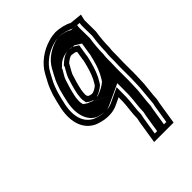

<svg xmlns="http://www.w3.org/2000/svg" viewBox="-192 -593 858 858"><g transform="rotate(-45 237.0 -164.5)"><path d="M289.8 -371C294 -371 302.6 -368 308.3 -368L316.5 -363L309.7 -320C310 -318 309.6 -315 308.3 -311C300.8 -279.3 293.8 -253.2 281 -227L269.8 -207L265.8 -201C256.3 -192.7 247.8 -187.7 236.1 -184H227.1C225.9 -184.7 224.3 -185 222.3 -185C219.2 -186.3 216.3 -187.3 213.8 -188C207.8 -191.2 205.8 -200.6 207.3 -210C207.2 -214 208 -220.7 209.4 -230C215.9 -260.7 222.1 -280.8 230.6 -307C236.7 -320.7 247.7 -338.4 254.6 -351L254.8 -352C263 -359.1 277.4 -371 289.8 -371ZM304.1 -89C304.1 -80.3 304 -71.3 303.8 -62C302.5 -27.6 295.9 4.2 296.1 37L296 38C294.5 43.3 293.1 49.7 292 57L274.9 165H397.9L415 57C415.9 51 417 46 418.3 42C420.7 26.8 419.3 16.8 422 0C423.4 -13.3 424.6 -24.7 425.4 -34C426.9 -43.3 427.8 -57.7 428.2 -77C431.1 -130.5 427.6 -169.5 430.3 -223C430.8 -242.5 429.6 -256.3 432.4 -274C432.7 -304.7 435.2 -336.1 440.3 -368C439.9 -416 439.7 -440.3 439.8 -441L446.3 -469L387.2 -475C370.6 -485.3 336 -494 308.2 -494C293.5 -493.3 279.8 -491 267.1 -487C217.4 -473.4 169.5 -439.1 145.4 -394C135.9 -375.7 122.1 -352.4 114.7 -333L104 -303C97.3 -278.6 93 -263.1 87.2 -235C71.6 -155.7 95.2 -98.8 145.9 -75C159.5 -69.2 187.9 -61 206.7 -61H220.7C254.5 -61 279.9 -77.8 304.1 -89ZM293.7 -396C266.7 -396 247.5 -376.2 239.9 -369.7L231.4 -362.4L230.3 -355.8C223.1 -342.9 213.9 -327.9 207.1 -312.5C198.3 -285.5 191.4 -263.2 184.5 -230.7L184.4 -230C183 -221.1 182.1 -212.3 182 -207.9C180.6 -196.5 183 -188.5 183.6 -185.1L185.3 -175.3L191.2 -172.1C197.3 -165.3 204.1 -164 213.5 -160H215.4L217.3 -159H236.2C255.3 -165 269.7 -173.8 284 -186.2L291 -196.8L303.1 -218.4C317.3 -247.4 325.6 -278.2 332.6 -308C334.3 -313.6 335.1 -320.5 335.1 -322.7L343.8 -377.7L318.7 -393H312.5C309.5 -393.4 304.9 -396 293.7 -396ZM393.6 40.2C392 45.6 390.9 51 390 57L376.8 140H303.8L317 57C318.2 49.5 319.4 44.4 320.7 39.6L321.5 34.9C321.2 4.6 327.6 -26.7 329.1 -65.3C329.3 -75.3 329.4 -83.9 329.4 -92.8L329.6 -126.7L296.5 -111.4C268.7 -98.5 249.9 -86 224.6 -86H210.6C198.2 -86 169.5 -93.8 159.2 -98.1C119 -117.3 97.9 -162.4 112 -233.9C117.5 -260.7 121.9 -276.8 128.1 -299.1L138.4 -327.9C144.9 -344.7 157.6 -366.4 167.5 -385.3C186.7 -421.3 226.8 -451.1 270.7 -463.1C281.6 -466.6 293 -468.4 304.8 -469C332.1 -468.8 362.4 -458.8 375.7 -450.6L416.1 -446.5L415 -441.9L414.8 -441C413.3 -431.4 414.6 -415 415 -365.9C410.1 -334.3 407.4 -301.2 407.1 -272.1C404.1 -251.2 405.3 -236.8 405 -220C402.2 -163.1 405.8 -126.7 402.9 -74C402.5 -54.3 401.6 -41.4 400.4 -34L400.2 -33.1C398.6 -14.6 395.4 26.2 393.6 40.2ZM170.1 -179.1C168.3 -189.6 165.3 -192.3 167.1 -208.8C167.2 -214.1 167.9 -220.5 169.5 -230.4C176.3 -262.8 182.6 -283 191.3 -309.6C196.2 -324.9 208.2 -341.7 215.1 -354L215.9 -359.2L222.9 -365.2C227.5 -369.2 247.2 -396 293.7 -396C309.6 -396 312.3 -393.8 315.9 -393H327.5L358.3 -374.2L350 -321.9C350 -317.7 349.4 -314 347.9 -309.1C340.6 -278.4 333.4 -250.6 319.1 -221.4L307.2 -200.2L300.8 -190.5C285 -176.9 266.8 -166.8 242.2 -159H209.1C209.1 -159 358.4 -77.5 206.6 -160L197.4 -163.9C196.2 -164.5 195.4 -164.7 195.1 -164.8C184.2 -167.7 178.7 -174.5 170.1 -179.1ZM332 57 318.8 140H361.8L375 57C375.9 50.8 376.7 46.9 378.5 40.8C380.2 28.7 379 19.3 381.9 0.4C383.3 -12.3 384.4 -23.2 385.3 -33.4C386.8 -42.7 387.6 -55.3 388 -75.1C390.9 -128 387.3 -165.5 390.1 -221.1C390.5 -239 389.3 -253.1 392.2 -272.8C392.5 -302.5 395.1 -335 400.1 -366.7C399.7 -415.8 398.7 -433.9 399.9 -441.6L401.4 -447.8L365.5 -451.5L357.5 -456.4C349.7 -461.2 322.5 -468.6 305.6 -469C296.9 -468.4 289.2 -467.1 282.5 -464.9C246.3 -453.5 205.5 -429.7 183.5 -388.4C173.7 -369.6 160.7 -347.5 153.9 -329.7L143.4 -300.5C137.1 -277.5 132.7 -261.6 127.1 -234.3C112.2 -158.9 137.9 -112 171.4 -95.8C180.3 -92.1 207.2 -86 210.6 -86H224.6C236.7 -86 250.7 -93.9 282.2 -108.5L344.5 -137.4L344.3 -91.4C344.3 -82.5 344.2 -73.8 344 -64C342.6 -27.1 336.1 4.6 336.3 35.7L335.8 39C334.4 43.9 333.1 49.6 332 57Z"/></g></svg>

Font: Tape
Style: Regular
Weight: 500
Foundry: Cannot Into Space Fonts
Version: Version 0.97